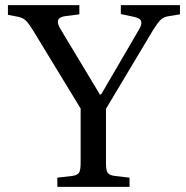

<svg xmlns="http://www.w3.org/2000/svg" viewBox="-20 -730 728 750"><path d="M204 0V-36L264 -43Q283 -46 289 -56Q295 -66 295 -94V-306L108 -613Q94 -636 82 -648.5Q70 -661 48 -665L11 -672V-710H290V-674L235 -667Q189 -661 216 -617L370 -361H375L522 -613Q535 -634 531.5 -646.5Q528 -659 504 -664L452 -675V-710H683V-674L634 -666Q619 -663 608 -653Q597 -643 577 -611L394 -305V-90Q394 -65 400.5 -55.5Q407 -46 426 -43L486 -36V0Z"/></svg>

Font: Literata 36pt
Style: Regular
Weight: 400
Designer: Latin by Veronika Burian and Jose Scaglione. Greek by Irene Vlachou. Cyrillic by Vera Evstafieva.
Foundry: TypeTogether
Version: Version 3.002